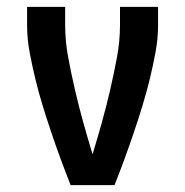

<svg xmlns="http://www.w3.org/2000/svg" viewBox="-20 -540 540 560"><path d="M186 0Q171 -38 157 -76Q143 -114 130 -152.5Q117 -191 105 -230Q93 -269 83.5 -308Q74 -347 66.5 -387Q59 -427 59 -468V-520H170V-468Q170 -420 179 -372Q188 -324 199 -276.5Q210 -229 223 -182.5Q236 -136 250 -90Q264 -136 277 -182.5Q290 -229 301 -276.5Q312 -324 321 -372Q330 -420 330 -468V-520H441V-468Q441 -427 433.5 -387Q426 -347 416.5 -308Q407 -269 395 -230Q383 -191 370 -152.5Q357 -114 343 -76Q329 -38 314 0Z"/></svg>

Font: Iosevka Julsh Curly
Style: Bold
Weight: 700
Designer: Belleve Invis
Foundry: Belleve Invis
Version: Version 15.0.2; ttfautohint (v1.8.4)